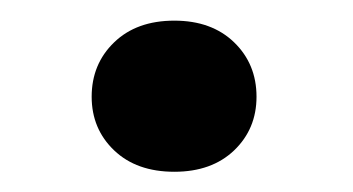

<svg xmlns="http://www.w3.org/2000/svg" viewBox="-20 -435 342 186"><path d="M68.8 -341.3Q68.8 -373 90.6 -394Q112.3 -415 148.9 -415Q185.1 -415 206.8 -394Q228.5 -373 228.5 -341.3Q228.5 -310.1 206.8 -289.3Q185.1 -268.6 148.9 -268.6Q112.3 -268.6 90.6 -289.3Q68.8 -310.1 68.8 -341.3Z"/></svg>

Font: Vazirmatn RD
Style: Bold
Weight: 700
Designer: Saber Rastikerdar
Foundry: Saber Rastikerdar
Version: Version 32.102